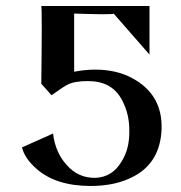

<svg xmlns="http://www.w3.org/2000/svg" viewBox="-20 -604 600 637"><path d="M516 -174C519 -252 486 -309 418 -345C383 -364 342 -373 296 -373C274 -373 251 -371 226 -366V-559C313 -556 357 -556 357 -559L476 -423V-584H117C119 -578 119 -492 117 -326L151 -288C179 -308 197 -320 204 -323C219 -331 242 -335 271 -335C324 -335 367 -316 391 -259C403 -233 409 -204 409 -172C410 -130 401 -95 382 -66C362 -33 334 -16 298 -14C259 -13 227 -27 200 -58C176 -85 161 -119 156 -161L53 -115C59 -90 75 -67 101 -44C144 -6 204 13 281 13C338 13 386 2 426 -20C483 -51 513 -103 516 -174Z"/></svg>

Font: GFS Nicefore
Style: Regular
Weight: 400
Designer: George Matthiopoulos
Foundry: George Matthiopoulos
Version: Version 1.0